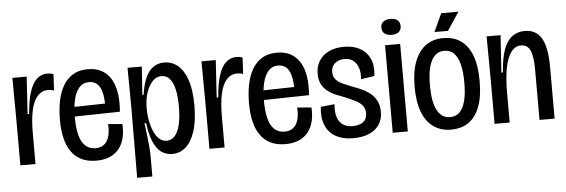

<svg xmlns="http://www.w3.org/2000/svg" viewBox="-51 -845 3363 1141"><g transform="rotate(-5 1630.5 -274.5)"><path d="M40 0V-252L38 -522H123.3L109.3 -299.7H118.7Q125 -381.7 142 -432.8Q159 -484 185.7 -506.8Q212.3 -529.7 247 -529.7Q255.3 -529.7 264.3 -528.2Q273.3 -526.7 283.3 -522.7L278.3 -424.7Q269 -429.3 259.5 -430.5Q250 -431.7 241.7 -431.7Q206.3 -431.7 181 -404.7Q155.7 -377.7 143 -323Q130.3 -268.3 130.3 -185.7V0Z M493.3 11.7Q442.3 11.7 405.7 -5.8Q369 -23.3 345.2 -56.7Q321.3 -90 309.5 -138.2Q297.7 -186.3 297.7 -248.3Q297.7 -307.3 307.8 -359.2Q318 -411 340.3 -450.2Q362.7 -489.3 399.2 -511.8Q435.7 -534.3 488.7 -534.3Q538.3 -534.3 572.7 -514.5Q607 -494.7 627.7 -459Q648.3 -423.3 655.3 -373.8Q662.3 -324.3 657 -266L356.3 -260V-317.3L591.3 -322.3L572.3 -282.3Q575.3 -336.3 568.3 -375.5Q561.3 -414.7 541.8 -436Q522.3 -457.3 488.7 -457.3Q452.7 -457.3 430.3 -431.5Q408 -405.7 397.7 -361.2Q387.3 -316.7 387.3 -260Q387.3 -157.3 414.2 -110Q441 -62.7 494 -62.7Q521.3 -62.7 539.2 -74Q557 -85.3 566.7 -104.5Q576.3 -123.7 579.7 -148.3Q583 -173 580.7 -199L665.3 -191.7Q668.3 -147.7 659.5 -110.3Q650.7 -73 629.3 -45.7Q608 -18.3 573.8 -3.3Q539.7 11.7 493.3 11.7Z M725 134.3 727 -280.3 725 -522H810L798.7 -354.3H806.3Q816.3 -421.7 835.5 -460.7Q854.7 -499.7 882 -517Q909.3 -534.3 943.7 -534.3Q990.3 -534.3 1025.5 -505.2Q1060.7 -476 1081 -416.8Q1101.3 -357.7 1101.3 -264.7Q1101.3 -172.7 1081.3 -111Q1061.3 -49.3 1026.3 -19Q991.3 11.3 946 11.3Q907 11.3 878.7 -10.3Q850.3 -32 832.5 -75.8Q814.7 -119.7 806.3 -185.3L796.7 -184.7Q803 -137.7 807.2 -101.5Q811.3 -65.3 813.5 -37.5Q815.7 -9.7 815.7 13V134.3ZM919.3 -69.7Q947.3 -69.7 967.5 -91.5Q987.7 -113.3 998.3 -157.3Q1009 -201.3 1009 -267.7Q1009 -327 999.3 -368.8Q989.7 -410.7 970.3 -433Q951 -455.3 921 -455.3Q895.3 -455.3 876.3 -439Q857.3 -422.7 844 -396.7Q830.7 -370.7 824 -340.2Q817.3 -309.7 817.3 -280.7V-264.7Q817.3 -244 820.7 -218.7Q824 -193.3 831.3 -166.8Q838.7 -140.3 850.8 -118.2Q863 -96 880.2 -82.8Q897.3 -69.7 919.3 -69.7Z M1168 0V-252L1166 -522H1251.3L1237.3 -299.7H1246.7Q1253 -381.7 1270 -432.8Q1287 -484 1313.7 -506.8Q1340.3 -529.7 1375 -529.7Q1383.3 -529.7 1392.3 -528.2Q1401.3 -526.7 1411.3 -522.7L1406.3 -424.7Q1397 -429.3 1387.5 -430.5Q1378 -431.7 1369.7 -431.7Q1334.3 -431.7 1309 -404.7Q1283.7 -377.7 1271 -323Q1258.3 -268.3 1258.3 -185.7V0Z M1621.3 11.7Q1570.3 11.7 1533.7 -5.8Q1497 -23.3 1473.2 -56.7Q1449.3 -90 1437.5 -138.2Q1425.7 -186.3 1425.7 -248.3Q1425.7 -307.3 1435.8 -359.2Q1446 -411 1468.3 -450.2Q1490.7 -489.3 1527.2 -511.8Q1563.7 -534.3 1616.7 -534.3Q1666.3 -534.3 1700.7 -514.5Q1735 -494.7 1755.7 -459Q1776.3 -423.3 1783.3 -373.8Q1790.3 -324.3 1785 -266L1484.3 -260V-317.3L1719.3 -322.3L1700.3 -282.3Q1703.3 -336.3 1696.3 -375.5Q1689.3 -414.7 1669.8 -436Q1650.3 -457.3 1616.7 -457.3Q1580.7 -457.3 1558.3 -431.5Q1536 -405.7 1525.7 -361.2Q1515.3 -316.7 1515.3 -260Q1515.3 -157.3 1542.2 -110Q1569 -62.7 1622 -62.7Q1649.3 -62.7 1667.2 -74Q1685 -85.3 1694.7 -104.5Q1704.3 -123.7 1707.7 -148.3Q1711 -173 1708.7 -199L1793.3 -191.7Q1796.3 -147.7 1787.5 -110.3Q1778.7 -73 1757.3 -45.7Q1736 -18.3 1701.8 -3.3Q1667.7 11.7 1621.3 11.7Z M2024.7 11.7Q1976.7 11.7 1940.5 -2.7Q1904.3 -17 1882.3 -43.7Q1860.3 -70.3 1851.8 -107.3Q1843.3 -144.3 1849.3 -190.7L1931.3 -199.3Q1927 -155.3 1936.3 -124.3Q1945.7 -93.3 1968.8 -76.7Q1992 -60 2027.7 -60Q2068.3 -60 2091 -77.8Q2113.7 -95.7 2113.7 -128Q2113.7 -156.3 2099.5 -174.7Q2085.3 -193 2059.5 -206.2Q2033.7 -219.3 2000.7 -233.3Q1971.3 -244 1943.7 -255.5Q1916 -267 1894.3 -284.3Q1872.7 -301.7 1860 -326.8Q1847.3 -352 1847.3 -388Q1847.3 -432 1868 -464.8Q1888.7 -497.7 1926.5 -516Q1964.3 -534.3 2017.3 -534.3Q2070.3 -534.3 2109.7 -513.7Q2149 -493 2169.3 -451.7Q2189.7 -410.3 2182.3 -345.7L2101.3 -333.7Q2105.7 -370 2096.5 -398.8Q2087.3 -427.7 2066.8 -444.7Q2046.3 -461.7 2014.7 -461.7Q1978.3 -461.7 1956.3 -442.5Q1934.3 -423.3 1934.3 -391.3Q1934.3 -364.7 1949 -347Q1963.7 -329.3 1988.5 -318.2Q2013.3 -307 2044 -295Q2072 -285 2099.7 -272.5Q2127.3 -260 2150.5 -241.7Q2173.7 -223.3 2187.8 -196.2Q2202 -169 2202 -129Q2202 -85.3 2180.7 -53.8Q2159.3 -22.3 2120.5 -5.3Q2081.7 11.7 2024.7 11.7Z M2261.3 0V-522H2351.3V0ZM2305.2 -580.3Q2278.3 -580.3 2263.3 -593Q2248.3 -605.7 2248.3 -628Q2248.3 -651 2263.8 -663.2Q2279.3 -675.3 2305.3 -675.3Q2333.7 -675.3 2348.5 -663.3Q2363.3 -651.3 2363.3 -627.5Q2363.3 -604.3 2348.3 -592.3Q2333.3 -580.3 2305.2 -580.3Z M2609 11.7Q2548.7 11.7 2505 -18.8Q2461.3 -49.3 2438 -109.7Q2414.7 -170 2414.7 -260.3Q2414.7 -352 2438.7 -412.8Q2462.7 -473.7 2505.8 -504Q2549 -534.3 2608.7 -534.3Q2670.3 -534.3 2713.7 -504.2Q2757 -474 2779.8 -413.5Q2802.7 -353 2802.7 -259.7Q2802.7 -168 2779.5 -107.5Q2756.3 -47 2713 -17.7Q2669.7 11.7 2609 11.7ZM2610 -62.7Q2643.3 -62.7 2665.7 -84.2Q2688 -105.7 2699.7 -149Q2711.3 -192.3 2711.3 -259.7Q2711.3 -326.3 2699.5 -370.7Q2687.7 -415 2665.2 -436.8Q2642.7 -458.7 2608.3 -458.7Q2575.3 -458.7 2552.7 -437Q2530 -415.3 2518 -372Q2506 -328.7 2506 -262.3Q2506 -161.3 2532.8 -112Q2559.7 -62.7 2610 -62.7ZM2641 -574.7H2560.7L2610.3 -682.7H2713Z M2869 0V-263L2867 -522H2950.3L2935.7 -300H2945Q2950.7 -384.7 2969.3 -435.8Q2988 -487 3019.8 -510.7Q3051.7 -534.3 3095.3 -534.3Q3163.3 -534.3 3195.2 -479.2Q3227 -424 3227 -307V0H3137V-298.3Q3137 -378 3120.7 -414.3Q3104.3 -450.7 3065.3 -450.7Q3030 -450.7 3005.8 -417.3Q2981.7 -384 2970.3 -323.2Q2959 -262.3 2959 -179.3V0Z"/></g></svg>

Font: Bricolage Grotesque 96pt ExtraBold SemiCondensed
Style: Regular
Weight: 800
Width: 4
Version: Version 1.001;gftools[0.9.33.dev8+g029e19f]